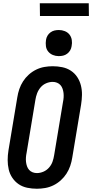

<svg xmlns="http://www.w3.org/2000/svg" viewBox="-20 -1149 565 1177"><path d="M206 8Q176 8 147 2Q118 -4 95 -19.5Q72 -35 56 -58.5Q40 -82 33.5 -110Q27 -138 27 -167.5Q27 -197 32 -228L86 -552Q90 -578 98.5 -603Q107 -628 121.5 -650.5Q136 -673 156.5 -691.5Q177 -710 201.5 -722Q226 -734 252 -738.5Q278 -743 303 -743Q333 -743 362 -737Q391 -731 414.5 -715.5Q438 -700 453.5 -676.5Q469 -653 476 -625Q483 -597 482.5 -567.5Q482 -538 477 -507L423 -183Q419 -157 410.5 -132Q402 -107 387.5 -84.5Q373 -62 352.5 -43.5Q332 -25 307.5 -13Q283 -1 257 3.5Q231 8 206 8ZM206 -88Q226 -88 246 -96.5Q266 -105 280.5 -121.5Q295 -138 302 -158Q309 -178 312 -198L366 -523Q369 -537 370 -551Q371 -565 369.5 -578.5Q368 -592 363.5 -605Q359 -618 350.5 -627.5Q342 -637 329.5 -642Q317 -647 303 -647Q283 -647 263 -638.5Q243 -630 229 -613.5Q215 -597 207.5 -577Q200 -557 197 -537L143 -212Q140 -198 139 -184Q138 -170 139.5 -156.5Q141 -143 145.5 -130Q150 -117 158.5 -107.5Q167 -98 179.5 -93Q192 -88 206 -88ZM340 -805Q321 -805 304 -812Q287 -819 275.5 -833Q264 -847 261.5 -866Q259 -885 262 -904Q264 -918 271 -930Q278 -942 289.5 -950.5Q301 -959 314 -962Q327 -965 341 -965Q360 -965 377.5 -958Q395 -951 406 -937Q417 -923 420 -904Q423 -885 419 -866Q417 -852 410 -840Q403 -828 391.5 -819.5Q380 -811 367 -808Q354 -805 340 -805ZM525 -1051H225L224 -1129H524Z"/></svg>

Font: Iosevka Term Curly Oblique
Style: Bold
Weight: 700
Italic angle: -9°
Designer: Belleve Invis
Foundry: Belleve Invis
Version: Version 32.3.0